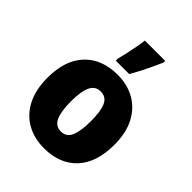

<svg xmlns="http://www.w3.org/2000/svg" viewBox="-226 -918 1049 1049"><g transform="rotate(45 299.0 -393.0)"><path d="M558 -276Q558 -138 489 -64Q420 10 298 10Q223 10 164.5 -23Q106 -56 73 -120Q40 -184 40 -276Q40 -412 109.5 -485.5Q179 -559 301 -559Q376 -559 434 -526Q492 -493 525 -430Q558 -367 558 -276ZM222 -276Q222 -200 239.5 -160Q257 -120 300 -120Q342 -120 359 -160Q376 -200 376 -276Q376 -352 359 -390.5Q342 -429 299 -429Q258 -429 240 -390.5Q222 -352 222 -276ZM238 -606V-621Q244 -644 251 -675.5Q258 -707 264 -738.5Q270 -770 273 -796H430V-783Q412 -742 390.5 -698Q369 -654 342 -606Z"/></g></svg>

Font: Noto Sans Disp ExtBd
Style: Regular
Weight: 800
Designer: Monotype Design Team
Foundry: Monotype Imaging Inc.
Version: Version 2.000;GOOG;noto-source:20170915:90ef993387c0; ttfaut